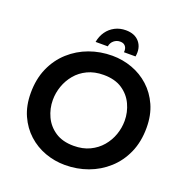

<svg xmlns="http://www.w3.org/2000/svg" viewBox="-155 -1023 1111 1170"><g transform="rotate(20 400.5 -437.5)"><path d="M393 12Q326 12 264 -10.5Q202 -33 153.5 -77Q105 -121 76.5 -184.5Q48 -248 48 -330Q48 -421 79.5 -492Q111 -563 166 -612.5Q221 -662 291 -687.5Q361 -713 439 -713Q506 -713 568 -690.5Q630 -668 678.5 -624Q727 -580 755.5 -516.5Q784 -453 784 -371Q784 -280 752.5 -209Q721 -138 666 -88.5Q611 -39 541 -13.5Q471 12 393 12ZM403 -116Q462 -116 507 -137.5Q552 -159 582.5 -195Q613 -231 628.5 -275Q644 -319 644 -365Q644 -421 620.5 -471.5Q597 -522 549.5 -553.5Q502 -585 429 -585Q370 -585 325 -563.5Q280 -542 250 -506Q220 -470 204.5 -426Q189 -382 189 -336Q189 -280 212.5 -229.5Q236 -179 283.5 -147.5Q331 -116 403 -116ZM313 -757Q320 -796 340.5 -825Q361 -854 392.5 -870.5Q424 -887 463 -887Q522 -887 552 -850.5Q582 -814 572 -757H497Q499 -771 495 -783Q491 -795 481 -802.5Q471 -810 453 -810Q431 -810 413.5 -795.5Q396 -781 392 -757Z"/></g></svg>

Font: MuseoModerno SemiBold
Style: Italic
Weight: 600
Italic angle: -9°
Designer: Pablo Cosgaya, Héctor Gatti, Marcela Romero, and the Authors of The MuseoModerno Project.
Foundry: Omnibus-Type Team
Version: Version 1.003